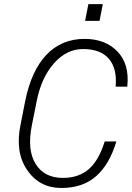

<svg xmlns="http://www.w3.org/2000/svg" viewBox="-20 -912 646 942"><path d="M550.8 -217.8Q517.1 -105 451.4 -47.4Q385.7 10.3 280.8 10.3Q173.8 10.3 113.5 -77.4Q53.2 -165 80.6 -299.3L103.5 -415.5Q133.3 -564.5 207.5 -642.8Q281.7 -721.2 395 -721.2Q497.1 -721.2 556.6 -658.9Q616.2 -596.7 604.5 -486.8H547.4Q555.2 -575.7 514.2 -623.5Q473.1 -671.4 387.2 -671.4Q306.6 -671.4 244.6 -601.1Q182.6 -530.8 160.2 -416.5L136.7 -299.3Q111.8 -177.2 154.5 -108.2Q197.3 -39.1 288.1 -39.1Q366.2 -39.1 415.5 -82Q464.8 -125 493.7 -217.8ZM468.3 -809.6H397.5L413.6 -891.6H484.4Z"/></svg>

Font: Franko
Style: Light Italic
Weight: 300
Designer: Google
Version: Version 1.200310; 2013